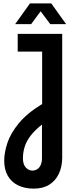

<svg xmlns="http://www.w3.org/2000/svg" viewBox="-20 -901 462 1139"><path d="M180 218Q127 218 87 198.5Q47 179 26 141.5Q5 104 5 52Q5 5 23.5 -52Q42 -109 91 -169Q140 -229 230 -284V-595H85V-700H349V34Q349 87 329.5 129Q310 171 272.5 194.5Q235 218 180 218ZM172 111Q189 111 202 102Q215 93 222 76.5Q229 60 229 37V-162Q187 -129 162 -96.5Q137 -64 126.5 -30.5Q116 3 116 39Q116 74 133 92.5Q150 111 172 111ZM70 -758 158 -881H284L372 -758H278L221 -834L165 -758Z"/></svg>

Font: MuseoModerno Thin Medium
Style: Regular
Weight: 500
Version: Version 1.003